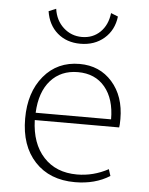

<svg xmlns="http://www.w3.org/2000/svg" viewBox="-52 -756 627 809"><g transform="rotate(5 261.5 -351.5)"><path d="M267 -573Q209 -573 170 -606.5Q131 -640 122 -698L153 -711Q160 -662 193 -632Q226 -602 271 -602Q317 -602 348 -632Q379 -662 385 -713L415 -701Q408 -643 367.5 -608Q327 -573 267 -573ZM295 10Q188 10 125.5 -57Q63 -124 63 -239Q63 -350 120.5 -419Q178 -488 272 -488Q357 -488 410 -428Q463 -368 463 -272Q463 -245 461 -236H104Q107 -137 159.5 -80Q212 -23 301 -23Q370 -23 433 -57L442 -29Q380 10 295 10ZM268 -453Q196 -453 152.5 -404Q109 -355 105 -267H424Q424 -353 382.5 -403Q341 -453 268 -453Z"/></g></svg>

Font: Cantarell Light
Style: Regular
Weight: 300
Designer: Dave Crossland, Nikolaus Waxweiler, Florian Fecher, Jacques Le Bailly, Eben Sorkin, Alexei Vanyashin, Alexios Zavras, Em
Version: Version 0.303